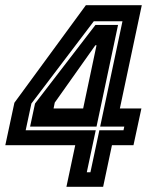

<svg xmlns="http://www.w3.org/2000/svg" viewBox="-36 -720 600 740"><path d="M220 0 254 -160.5H-15.5L19.5 -324L295 -700H510.5L426 -302H509L478.5 -160.5H395.5L361.5 0ZM298.5 -56H312.5L347 -218H440L443 -232H350L436 -638H325.5L85 -321L63 -218H333ZM80 -232 99 -321 332 -624H419L336 -232ZM170.5 -302H284.5L336 -545.5H331.5L175 -324.5Z"/></svg>

Font: Tourney Thin
Style: Italic
Weight: 100
Italic angle: -12°
Designer: Tyler Finck
Foundry: Etcetera Type Co
Version: Version 1.015